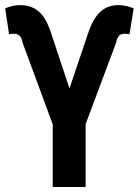

<svg xmlns="http://www.w3.org/2000/svg" viewBox="-20 -743 551 763"><path d="M320.3 -341.3V0H189.5V-341.3ZM243.2 -353.5 329.6 -609.4Q343.3 -650.4 360.4 -675Q377.4 -699.7 399.9 -711.2Q422.4 -722.7 450.2 -722.7Q466.8 -722.7 481.9 -719Q497.1 -715.3 511.2 -710L494.6 -606.4Q493.7 -607.4 485.6 -608.2Q477.5 -608.9 473.6 -608.9Q464.8 -608.9 458.3 -605Q451.7 -601.1 447.5 -593Q443.4 -585 441.4 -573.2L314.5 -234.4H231ZM182.6 -612.8 270 -349.6 279.8 -234.4H194.8L69.8 -573.2Q67.9 -585.9 63.2 -593.8Q58.6 -601.6 52 -605.2Q45.4 -608.9 36.6 -608.9Q32.7 -608.9 24.9 -608.2Q17.1 -607.4 16.1 -606.4L0.5 -710Q14.2 -715.3 28.8 -719Q43.5 -722.7 60.5 -722.7Q86.9 -722.7 109.4 -713.1Q131.8 -703.6 150.1 -679.9Q168.5 -656.2 182.6 -612.8Z"/></svg>

Font: Roboto Condensed SemiBold
Style: Regular
Weight: 600
Designer: Christian Robertson
Foundry: Google
Version: Version 3.008; 2023